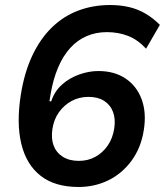

<svg xmlns="http://www.w3.org/2000/svg" viewBox="-20 -735 657 765"><path d="M293 10Q199 10 142 -34.5Q85 -79 65 -161.5Q45 -244 63 -358Q77 -446 108.5 -513Q140 -580 186 -625Q232 -670 291 -692.5Q350 -715 419 -715Q460 -715 495.5 -706.5Q531 -698 561 -680Q591 -662 617 -636L562 -541Q529 -577 490 -592Q451 -607 406 -607Q362 -607 325 -591Q288 -575 259.5 -543.5Q231 -512 211.5 -466Q192 -420 182 -362L177 -332L184 -331Q197 -371 226.5 -397.5Q256 -424 295 -438Q334 -452 372 -452Q436 -452 480.5 -422Q525 -392 544.5 -339Q564 -286 553 -217Q542 -146 504 -94.5Q466 -43 411.5 -16.5Q357 10 293 10ZM294 -94Q331 -94 360.5 -110.5Q390 -127 409.5 -155.5Q429 -184 435 -222Q441 -260 430.5 -288.5Q420 -317 395 -333Q370 -349 333 -349Q295 -349 265 -332.5Q235 -316 215 -288Q195 -260 189 -222Q183 -184 193.5 -155.5Q204 -127 230 -110.5Q256 -94 294 -94Z"/></svg>

Font: Nunito Sans 6pt
Style: Bold Italic
Weight: 700
Italic angle: -9°
Version: Version 3.101;gftools[0.9.27]